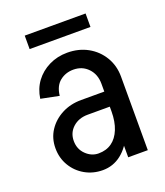

<svg xmlns="http://www.w3.org/2000/svg" viewBox="-126 -739 718 838"><g transform="rotate(-20 233.0 -320.0)"><path d="M330 0V-344.2H421V0ZM207.5 15 215 -60Q251 -60 276.4 -78.1Q301.8 -96.2 315.9 -131Q330 -165.8 330 -213.5L375 -216Q375 -148.2 353 -96Q331 -43.8 293.4 -14.4Q255.8 15 207.5 15ZM207.5 15Q162.5 15 125.5 -6Q88.5 -27 66.8 -63.5Q45 -100 45 -145.2L131 -147.8Q131 -110 156.6 -85Q182.2 -60 215 -60ZM45 -145.2Q45 -191.5 68.5 -227.2Q92 -263 132.1 -284.1Q172.2 -305.2 222.5 -305.2L227.5 -235.2Q185.8 -235.2 158.4 -210.8Q131 -186.2 131 -147.8ZM227.5 -235.2 222.5 -305.2H377.2V-235.2ZM330 -213.5V-342.5H375V-216ZM421 -341.5H330Q330 -385.5 303.2 -413.5Q276.5 -441.5 235.2 -441.5V-520.2Q288.5 -520.2 330.4 -497Q372.2 -473.8 396.6 -433.1Q421 -392.5 421 -341.5ZM140.8 -354.2 56.5 -371.2Q62.8 -415.5 87.2 -448.8Q111.8 -482 150.5 -501.1Q189.2 -520.2 235.5 -520.2V-441.5Q199.2 -441.5 172.5 -420.2Q145.8 -399 140.8 -354.2ZM87.2 -591V-653.5H369.8V-591Z"/></g></svg>

Font: Akshar Light
Style: Regular
Weight: 300
Designer: Tall Chai
Foundry: Tall Chai
Version: Version 1.100